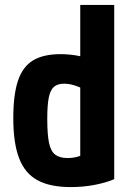

<svg xmlns="http://www.w3.org/2000/svg" viewBox="-20 -750 540 780"><path d="M267 10Q183 10 132 -18Q81 -46 57.5 -107.5Q34 -169 34 -270Q34 -365 53 -422Q72 -479 114 -504.5Q156 -530 226 -530Q266 -530 304 -522Q342 -514 376 -496L337 -380Q303 -397 281.5 -403.5Q260 -410 240 -410Q214 -410 199 -397Q184 -384 178 -353Q172 -322 172 -267Q172 -205 179 -170.5Q186 -136 204 -122Q222 -108 254 -108Q280 -108 300.5 -115Q321 -122 336 -135L306 -72V-730H444V-22Q411 -8 365 1Q319 10 267 10Z"/></svg>

Font: M PLUS Code Latin
Style: Bold
Weight: 700
Designer: Coji Morishita
Foundry: UNDERFOREST DESIGN
Version: Version 1.002; ttfautohint (v1.8.3)